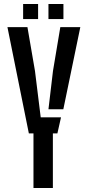

<svg xmlns="http://www.w3.org/2000/svg" viewBox="-20 -935 436 955"><path d="M146.5 0V-271.5H123.5L17 -800H116.5L154 -582L182.5 -351.5H283.5L265.5 -271.5H243V0ZM221 -391.5 243.5 -582 280 -800H379.5L295 -391.5ZM221 -840V-915H295.5V-840ZM95 -840V-915H169.5V-840Z"/></svg>

Font: Big Shoulders Stencil Text Thin SemiBold
Style: Regular
Weight: 600
Version: Version 2.001